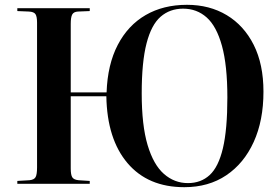

<svg xmlns="http://www.w3.org/2000/svg" viewBox="-20 -764 1161 798"><path d="M746 14Q595 14 510 -86Q425 -186 422 -364H274V-64Q274 -37 280.5 -27Q287 -17 306 -15L353 -12V0H52V-12L103 -15Q122 -17 128 -28Q134 -39 134 -68V-670Q134 -695 127.5 -705Q121 -715 100 -716L52 -718V-730H353V-718L304 -716Q286 -715 280 -703.5Q274 -692 274 -665V-380H423Q427 -496 469.5 -577.5Q512 -659 585.5 -701.5Q659 -744 757 -744Q851 -744 922.5 -701Q994 -658 1034.5 -577.5Q1075 -497 1075 -383Q1075 -263 1034.5 -174Q994 -85 920.5 -35.5Q847 14 746 14ZM761 -3Q815 -3 851.5 -36.5Q888 -70 906.5 -148Q925 -226 925 -359Q925 -492 902.5 -573.5Q880 -655 839 -691.5Q798 -728 741 -728Q686 -728 647.5 -694.5Q609 -661 589 -583.5Q569 -506 569 -376Q569 -243 593.5 -161Q618 -79 661.5 -41Q705 -3 761 -3Z"/></svg>

Font: Literata 72pt SemiBold
Style: Regular
Weight: 600
Designer: Latin by Veronika Burian and Jose Scaglione. Greek by Irene Vlachou. Cyrillic by Vera Evstafieva.
Foundry: TypeTogether
Version: Version 3.002